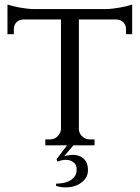

<svg xmlns="http://www.w3.org/2000/svg" viewBox="-20 -641 618 847"><path d="M446 -601Q460 -601 477 -603Q494 -605 510.5 -608Q527 -611 541 -614.5Q555 -618 563 -621V-490H536V-513Q536 -530 524.5 -542Q513 -554 495 -555H328V-70Q329 -52 343 -39Q357 -26 377 -26H397V0H304L263 48Q276 44 294 42.5Q312 41 328 46.5Q344 52 355.5 66Q367 80 368 106Q369 130 356.5 147Q344 164 323.5 174Q303 184 277.5 185.5Q252 187 227 179L228 169Q243 169 259.5 166Q276 163 289 155.5Q302 148 310.5 135.5Q319 123 318 105Q318 89 309.5 80Q301 71 289 67Q277 63 262 64.5Q247 66 234 72L229 62L276 0H180V-26H200Q220 -26 233.5 -39Q247 -52 249 -71V-555H81Q63 -554 52 -542Q41 -530 41 -513V-490H13V-621Q21 -618 35 -614.5Q49 -611 65.5 -608Q82 -605 99 -603Q116 -601 130 -601Z"/></svg>

Font: Constantine
Style: Regular
Weight: 400
Designer: Dukom Design
Version: Version 1.001;PS 001.001;hotconv 1.0.56;makeotf.lib2.0.21325